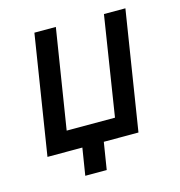

<svg xmlns="http://www.w3.org/2000/svg" viewBox="-102 -641 803 856"><g transform="rotate(-15 300.0 -212.5)"><path d="M187 125 207 0H46L133 -550H232L159 -91H382L454 -550H553L466 0H306L286 125Z"/></g></svg>

Font: JetBrains Mono NL Medium
Style: Italic
Weight: 500
Italic angle: -9°
Monospace: yes
Designer: Philipp Nurullin, Konstantin Bulenkov
Foundry: JetBrains
Version: Version 2.305; ttfautohint (v1.8.4.7-5d5b)